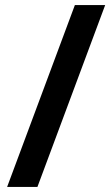

<svg xmlns="http://www.w3.org/2000/svg" viewBox="-20 -734 439 754"><path d="M393 -714H274L8 0H127Z"/></svg>

Font: Noto Sans Thaana SemiBold
Style: Regular
Weight: 600
Designer: David Williams
Foundry: Google Inc.
Version: Version 3.001